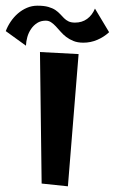

<svg xmlns="http://www.w3.org/2000/svg" viewBox="-81 -633 407 682"><path d="M198.2 -440.9 160.2 28.8 66.9 19 61 -448.2ZM306.6 -518.6Q288.1 -501.5 264.6 -491.5Q241.2 -481.4 215.3 -481.4Q194.8 -481.4 180.2 -487.3Q165.5 -493.2 154.3 -501.7Q143.1 -510.3 134.3 -520.5Q125.5 -530.8 117.4 -539.3Q109.4 -547.9 100.8 -553.7Q92.3 -559.6 81.5 -559.6Q64 -559.6 51 -551.3Q38.1 -543 29.3 -530Q20.5 -517.1 16.1 -501.5Q11.7 -485.8 11.2 -470.7L-60.5 -522.5Q-54.2 -539.6 -43.2 -555.9Q-32.2 -572.3 -17.6 -585Q-2.9 -597.7 14.6 -605.2Q32.2 -612.8 52.2 -612.8Q75.7 -612.8 90.8 -608.4Q106 -604 116 -597.2Q126 -590.3 132.8 -582.8Q139.6 -575.2 146.5 -568.4Q153.3 -561.5 162.4 -557.1Q171.4 -552.7 185.5 -552.7Q210.4 -552.7 228.5 -565.9Q246.6 -579.1 256.3 -602.5Z"/></svg>

Font: Original Surfer
Style: Regular
Weight: 400
Designer: Astigmatic (AOETI)
Foundry: Astigmatic (AOETI)
Version: Version 1.001